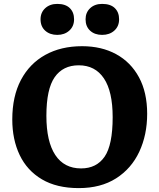

<svg xmlns="http://www.w3.org/2000/svg" viewBox="-20 -951 817 985"><path d="M384 14Q271 14 195 -31Q119 -76 81 -155.5Q43 -235 43 -338Q43 -457 87.5 -541Q132 -625 212.5 -669.5Q293 -714 401 -714Q501 -714 576 -673Q651 -632 693 -554.5Q735 -477 735 -367Q735 -259 694.5 -172.5Q654 -86 575.5 -36Q497 14 384 14ZM396 -87Q475 -87 516.5 -147Q558 -207 558 -350Q558 -482 513 -549Q468 -616 384 -616Q303 -616 260.5 -555Q218 -494 218 -357Q218 -225 263.5 -156Q309 -87 396 -87ZM504 -772Q466 -772 442.5 -793.5Q419 -815 419 -852Q419 -887 442.5 -909Q466 -931 504 -931Q547 -931 569 -909.5Q591 -888 591 -852Q591 -816 566.5 -794Q542 -772 504 -772ZM274 -772Q236 -772 212 -793.5Q188 -815 188 -852Q188 -887 212 -909Q236 -931 274 -931Q316 -931 338 -909.5Q360 -888 360 -852Q360 -816 335.5 -794Q311 -772 274 -772Z"/></svg>

Font: Literata 12pt
Style: Bold
Weight: 700
Designer: Latin by Veronika Burian and Jose Scaglione. Greek by Irene Vlachou. Cyrillic by Vera Evstafieva.
Foundry: TypeTogether
Version: Version 3.002